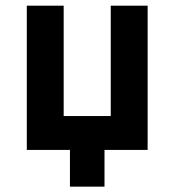

<svg xmlns="http://www.w3.org/2000/svg" viewBox="-20 -538 626 689"><path d="M231 131.8H355V0H509.8V-517.6H377.4V-121.6H208.5V-517.6H76.2V0H231Z"/></svg>

Font: Cascadia Mono NF
Style: Bold
Weight: 700
Monospace: yes
Designer: Aaron Bell
Foundry: Saja Typeworks
Version: Version 2404.023